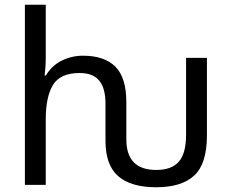

<svg xmlns="http://www.w3.org/2000/svg" viewBox="-20 -780 974 810"><path d="M639 10Q533 10 479 -36.5Q425 -83 425 -186V-343Q425 -408 398.5 -440Q372 -472 316 -472Q234 -472 203.5 -421.5Q173 -371 173 -277V0H85V-760H173V-537Q173 -497 168 -462H174Q198 -503 240 -524Q282 -545 330 -545Q421 -545 467 -498.5Q513 -452 513 -349V-192Q513 -63 639 -63Q704 -63 734.5 -98Q765 -133 765 -212V-536H853V-209Q853 -89 799.5 -39.5Q746 10 639 10Z"/></svg>

Font: Go Noto Kurrent-Regular
Style: Regular
Weight: 400
Designer: Monotype Design Team
Foundry: Monotype Imaging Inc.
Version: Version 2.012; ttfautohint (v1.8.4.7-5d5b)